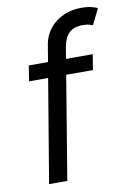

<svg xmlns="http://www.w3.org/2000/svg" viewBox="-86 -815 597 870"><g transform="rotate(-10 212.5 -380.5)"><path d="M71 -545.5H159.4L171.9 -620.7Q176.8 -653.4 192.8 -679.5Q208.8 -705.6 232.6 -723.7Q256.4 -741.8 286 -751.6Q315.7 -761.4 348 -761.4Q378.9 -761.4 397.5 -756.4Q416.2 -751.4 424.7 -747.2L389.2 -674.7Q382.8 -676.8 372.3 -680Q361.9 -683.2 343.8 -683.2Q302.2 -683.2 280.5 -662.3Q258.9 -641.3 251.4 -600.9L242.2 -545.5H365.1L353.7 -474.4H230.5L152 0H68.2L147.4 -474.4H59.7Z"/></g></svg>

Font: Inter P
Style: Italic
Weight: 400
Italic angle: -9.40001°
Designer: Rasmus Andersson
Foundry: rsms
Version: Version 3.018;git-588b23468